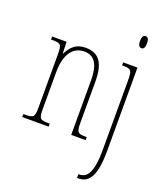

<svg xmlns="http://www.w3.org/2000/svg" viewBox="-173 -848 1012 1198"><g transform="rotate(20 333.0 -249.0)"><path d="M584 -658C597 -658 607 -666 607 -698C607 -729 597 -738 584 -738C572 -738 561 -729 561 -698C561 -666 572 -658 584 -658ZM33 0H208V-20H202C142 -20 136 -26 136 -96V-333C136 -467 191 -517 259 -517C331 -517 358 -457 358 -364V0H454V-20H450C392 -20 386 -26 386 -96V-363C386 -486 348 -542 257 -542C194 -542 162 -508 137 -459H135L132 -536H36V-516H41C102 -516 108 -511 108 -441V-96C108 -26 102 -20 41 -20H33ZM484 240H493C553 240 603 201 603 18V-536H508V-516H519C569 -516 575 -506 575 -440V20C575 171 542 215 489 215H484Z"/></g></svg>

Font: Noto Serif ExtraCondensed Thin
Style: Regular
Weight: 100
Width: 2
Designer: Monotype Design Team
Foundry: Monotype Imaging Inc.
Version: Version 2.013